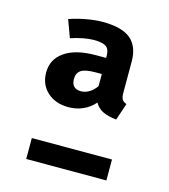

<svg xmlns="http://www.w3.org/2000/svg" viewBox="-87 -609 600 680"><g transform="rotate(15 213.0 -269.5)"><path d="M342.3 -430.2V-314Q342.3 -298.8 347.2 -291Q352.1 -283.2 363.3 -279.8L342.3 -217.3Q311 -220.7 292.2 -230Q273.4 -239.3 262.7 -258.3Q245.1 -237.8 220.5 -226.8Q195.8 -215.8 167.5 -215.8Q119.1 -215.8 89.4 -243.2Q59.6 -270.5 59.6 -314.5Q59.6 -363.3 100.1 -391.1Q140.6 -418.9 213.9 -418.9H251.5V-427.2Q251.5 -451.2 238.3 -460.2Q225.1 -469.2 192.4 -469.2Q177.2 -469.2 155 -465.1Q132.8 -460.9 109.4 -453.1L85.9 -517.1Q117.2 -527.8 149.2 -533.4Q181.2 -539.1 206.5 -539.1Q278.3 -539.1 310.3 -512Q342.3 -484.9 342.3 -430.2ZM228.5 -359.9Q191.4 -359.9 176 -349.9Q160.6 -339.8 160.6 -317.9Q160.6 -281.7 195.8 -281.7Q211.4 -281.7 226.1 -290.8Q240.7 -299.8 251.5 -315.4V-359.9ZM364.7 0H70.8V-76.7H364.7Z"/></g></svg>

Font: Amiri Typewriter
Style: Bold
Weight: 700
Monospace: yes
Designer: Khaled Hosny
Version: Version 1.1